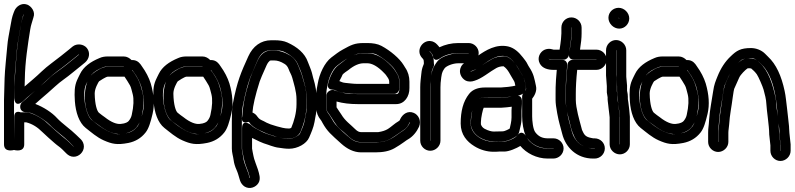

<svg xmlns="http://www.w3.org/2000/svg" viewBox="-21 -734 3969 959"><path d="M348 -1C348 -1 346 -2 345 -3L326 -22C311 -37 302 -42 285 -57C271 -69 237 -98 225 -110C199 -136 168 -156 134 -168C126 -171 121 -173 111 -173H82C82 -173 50 -187 50 -149C50 -111 49 -71 49 -35V-235L52 -341C53 -365 55 -393 58 -424C63 -476 63 -498 71 -538C77 -568 84 -624 93 -652L97 -662L98 -663C90 -641 85 -623 81 -595C73 -545 66 -516 62 -462C56 -391 50 -318 50 -245C50 -245 51 -195 90 -225C104 -236 110 -244 125 -256C144 -272 164 -289 184 -307C209 -329 236 -357 265 -378C296 -400 327 -426 355 -448L372 -462H374C374 -461 373 -461 373 -461L355 -446C342 -435 329 -426 314 -413C284 -388 248 -367 221 -340C198 -317 173 -299 151 -278C135 -263 121 -252 107 -238L88 -222C83 -217 80 -209 80 -203V-199C80 -185 92 -174 105 -174H111C119 -174 132 -171 148 -164C175 -152 210 -129 227 -111C253 -83 297 -53 324 -26L347 -2ZM398 -2C398 -16 392 -29 383 -38L359 -61C333 -87 289 -117 264 -144C239 -172 195 -200 155 -215C175 -232 195 -251 217 -269C243 -291 267 -316 297 -337C327 -358 360 -387 387 -408L404 -422C424 -439 432 -470 413 -494C397 -514 363 -519 341 -501L323 -486C312 -477 298 -466 283 -454C252 -429 216 -405 187 -377C159 -350 130 -326 102 -302C102 -313 103 -326 103 -339C104 -424 118 -511 130 -587C134 -612 140 -624 143 -637L146 -647C157 -676 135 -703 115 -711C85 -722 59 -700 51 -680L47 -670C39 -650 35 -627 31 -603C24 -560 18 -540 15 -500C12 -464 3 -383 2 -343L-1 -235V-13C-1 30 49 15 49 15C49 15 100 30 100 -13V-123H110C142 -115 168 -97 190 -75C204 -61 237 -32 252 -19C268 -5 278 0 291 13L310 32C320 42 332 49 347 49C374 49 398 25 398 -2Z M609 -382C610 -382 639 -384 640 -384L647 -374C666 -348 677 -325 684 -303C698 -254 701 -213 693 -177C684 -137 673 -112 666 -103C651 -84 634 -73 611 -69C584 -64 564 -63 557 -65C509 -76 471 -108 438 -134C407 -158 387 -265 409 -313C428 -354 436 -374 494 -398C501 -401 509 -402 517 -402H597C598 -401 598 -402 598 -401C599 -394 603 -386 609 -382ZM597 -452H517C503 -452 489 -450 476 -444C430 -425 396 -400 379 -365C374 -354 368 -344 364 -334C351 -304 350 -275 353 -228C357 -173 374 -121 407 -95C434 -74 463 -48 497 -33C538 -15 563 -9 620 -20C655 -27 684 -44 706 -72C722 -92 731 -123 741 -165C752 -211 748 -262 732 -317C723 -346 708 -375 687 -404L680 -414C669 -428 655 -435 636 -434C626 -444 613 -452 597 -452ZM599 -402C598 -401 597 -401 597 -401H517C490 -401 456 -378 441 -365C388 -320 392 -176 440 -133C450 -124 462 -117 472 -109C511 -79 548 -61 586 -65C617 -68 645 -78 662 -100C674 -116 682 -132 686 -149C697 -198 699 -239 690 -275C687 -285 685 -294 682 -304C675 -331 661 -352 647 -373L639 -383V-384C639 -384 638 -431 599 -402ZM601 -351C610 -339 620 -321 628 -308C634 -299 638 -276 642 -263C648 -239 647 -204 637 -160C635 -151 631 -141 622 -130C618 -125 607 -117 582 -115C563 -113 536 -122 502 -149C493 -156 484 -161 473 -171C464 -179 453 -210 452 -266C452 -278 455 -290 461 -304C467 -318 473 -327 474 -328C476 -330 509 -351 517 -351H597Z M1002 -382C1003 -382 1032 -384 1033 -384L1040 -374C1059 -348 1070 -325 1077 -303C1091 -254 1094 -213 1086 -177C1077 -137 1066 -112 1059 -103C1044 -84 1027 -73 1004 -69C977 -64 957 -63 950 -65C902 -76 864 -108 831 -134C800 -158 780 -265 802 -313C821 -354 829 -374 887 -398C894 -401 902 -402 910 -402H990C991 -401 991 -402 991 -401C992 -394 996 -386 1002 -382ZM990 -452H910C896 -452 882 -450 869 -444C823 -425 789 -400 772 -365C767 -354 761 -344 757 -334C744 -304 743 -275 746 -228C750 -173 767 -121 800 -95C827 -74 856 -48 890 -33C931 -15 956 -9 1013 -20C1048 -27 1077 -44 1099 -72C1115 -92 1124 -123 1134 -165C1145 -211 1141 -262 1125 -317C1116 -346 1101 -375 1080 -404L1073 -414C1062 -428 1048 -435 1029 -434C1019 -444 1006 -452 990 -452ZM992 -402C991 -401 990 -401 990 -401H910C883 -401 849 -378 834 -365C781 -320 785 -176 833 -133C843 -124 855 -117 865 -109C904 -79 941 -61 979 -65C1010 -68 1038 -78 1055 -100C1067 -116 1075 -132 1079 -149C1090 -198 1092 -239 1083 -275C1080 -285 1078 -294 1075 -304C1068 -331 1054 -352 1040 -373L1032 -383V-384C1032 -384 1031 -431 992 -402ZM994 -351C1003 -339 1013 -321 1021 -308C1027 -299 1031 -276 1035 -263C1041 -239 1040 -204 1030 -160C1028 -151 1024 -141 1015 -130C1011 -125 1000 -117 975 -115C956 -113 929 -122 895 -149C886 -156 877 -161 866 -171C857 -179 846 -210 845 -266C845 -278 848 -290 854 -304C860 -318 866 -327 867 -328C869 -330 902 -351 910 -351H990Z M1189 -153C1189 -153 1176 -112 1220 -125H1222C1222 -125 1223 -125 1223 -124C1236 -104 1254 -94 1274 -84L1289 -77C1303 -70 1321 -63 1335 -59L1348 -55C1371 -46 1394 -42 1423 -42C1448 -42 1472 -56 1480 -76C1496 -113 1510 -161 1510 -214V-237C1510 -264 1507 -290 1500 -313C1494 -333 1490 -348 1487 -358C1482 -375 1474 -390 1469 -405C1461 -427 1446 -446 1426 -458C1401 -473 1375 -482 1349 -482H1334C1298 -482 1277 -456 1265 -430C1245 -385 1233 -357 1228 -342C1201 -257 1193 -211 1189 -153ZM1240 -172C1242 -205 1254 -258 1276 -327C1279 -336 1291 -365 1311 -409C1318 -423 1321 -425 1327 -431C1327 -431 1330 -432 1334 -432H1349C1364 -432 1381 -427 1400 -415C1410 -409 1416 -401 1421 -388C1426 -373 1434 -363 1439 -345C1446 -318 1460 -278 1460 -237V-214C1460 -169 1447 -127 1434 -96C1432 -94 1427 -92 1423 -92C1398 -92 1382 -98 1362 -103L1349 -107C1338 -110 1323 -115 1311 -121L1296 -129C1283 -135 1274 -138 1265 -151C1259 -160 1252 -167 1240 -172ZM1188 -93V8C1188 15 1189 21 1191 29C1197 54 1198 70 1208 96C1220 126 1220 127 1227 154L1226 155C1224 154 1224 148 1223 145C1218 121 1198 84 1195 59C1193 40 1187 24 1187 8V-128C1187 -165 1189 -192 1192 -206C1206 -279 1221 -332 1237 -366C1245 -383 1253 -406 1265 -432C1282 -470 1303 -483 1334 -483H1349C1371 -483 1386 -480 1394 -477C1436 -458 1459 -435 1469 -408C1472 -400 1476 -392 1480 -382C1487 -365 1491 -348 1496 -331C1506 -297 1511 -266 1511 -237V-212C1511 -168 1506 -167 1501 -133C1497 -108 1485 -86 1477 -66C1476 -64 1471 -58 1458 -51C1445 -44 1434 -41 1423 -41C1391 -41 1371 -48 1347 -54L1332 -59C1309 -66 1291 -73 1274 -83C1258 -92 1247 -95 1231 -111C1231 -111 1188 -143 1188 -93ZM1238 -45C1264 -32 1287 -20 1318 -11L1332 -6C1344 -2 1360 3 1373 4C1389 6 1402 9 1423 9C1465 9 1510 -16 1523 -47C1533 -70 1545 -97 1550 -125C1555 -158 1561 -171 1561 -212V-237C1561 -271 1555 -308 1543 -346C1541 -353 1539 -361 1537 -370C1533 -386 1522 -410 1517 -424C1502 -468 1463 -500 1414 -522C1396 -530 1375 -533 1349 -533H1334C1282 -533 1242 -503 1219 -452C1183 -372 1164 -331 1142 -216C1138 -195 1137 -167 1137 -128V8C1137 29 1143 44 1146 66C1148 82 1153 98 1161 116C1168 132 1171 145 1175 158L1178 168C1182 180 1190 191 1201 198C1228 214 1258 200 1270 180C1283 159 1273 133 1267 112C1264 102 1246 57 1245 45C1243 32 1239 19 1238 8Z M1610 -258V-194C1610 -177 1618 -172 1624 -163C1641 -139 1656 -108 1677 -90C1691 -78 1706 -66 1718 -54C1736 -36 1758 -24 1783 -24H1870H1874C1898 -27 1917 -33 1932 -42C1958 -58 1972 -70 1997 -86C2009 -94 2017 -105 2023 -119C2024 -122 2026 -123 2027 -124V-123C2027 -123 2027 -122 2026 -121C2019 -106 2008 -91 1992 -81C1951 -56 1927 -23 1854 -23H1783C1759 -23 1739 -32 1719 -52L1717 -53C1678 -86 1654 -111 1646 -124C1638 -136 1628 -156 1619 -167C1612 -176 1609 -184 1609 -194V-267C1609 -285 1613 -295 1615 -309C1620 -342 1639 -389 1664 -407C1685 -422 1694 -431 1716 -443C1742 -458 1762 -465 1768 -466C1780 -468 1789 -469 1795 -469H1814C1837 -469 1852 -466 1861 -461C1898 -442 1941 -404 1952 -384C1962 -366 1974 -355 1974 -326V-294C1974 -281 1972 -264 1958 -264H1766C1759 -264 1753 -265 1747 -265C1713 -265 1684 -270 1658 -280C1658 -280 1644 -285 1643 -285C1625 -285 1610 -273 1610 -258ZM1766 -214H1958C1999 -214 2025 -252 2024 -295V-326C2024 -352 2017 -376 2003 -396C2000 -400 1998 -404 1995 -409C1975 -442 1929 -481 1884 -505C1865 -515 1841 -519 1814 -519H1795C1750 -519 1732 -509 1692 -487C1668 -474 1656 -463 1634 -447C1600 -421 1574 -365 1566 -316C1564 -301 1559 -286 1559 -267V-194C1559 -172 1567 -152 1581 -135C1583 -133 1586 -128 1590 -120C1614 -77 1632 -63 1684 -16C1712 9 1745 27 1783 27H1854C1892 27 1924 21 1950 6C1967 -4 1983 -14 1995 -23C2006 -31 2013 -36 2017 -38C2042 -52 2061 -77 2072 -101C2085 -132 2068 -161 2046 -170C2016 -183 1990 -164 1978 -139C1975 -133 1978 -134 1969 -128C1959 -122 1952 -117 1946 -112C1921 -93 1912 -81 1868 -74H1783C1774 -74 1765 -77 1753 -89C1728 -114 1703 -130 1684 -162C1676 -175 1667 -186 1660 -198V-227C1692 -218 1727 -214 1766 -214ZM1642 -286C1646 -286 1651 -285 1658 -281C1671 -275 1685 -271 1700 -270C1723 -268 1742 -265 1766 -265H1948C1963 -265 1973 -279 1973 -290V-326C1973 -339 1970 -353 1963 -364C1953 -380 1948 -389 1935 -403C1896 -444 1857 -468 1814 -468H1795C1758 -468 1722 -451 1687 -422C1684 -420 1678 -415 1670 -409C1644 -391 1625 -347 1618 -317C1617 -314 1609 -286 1642 -286ZM1674 -329C1678 -338 1685 -348 1689 -359C1692 -367 1714 -380 1719 -384C1748 -408 1774 -418 1795 -418H1814C1836 -418 1865 -404 1899 -368C1905 -362 1908 -358 1909 -356C1913 -349 1923 -340 1923 -326V-315H1766C1743 -315 1726 -318 1704 -320C1691 -321 1684 -325 1674 -329Z M2128 -31V-298C2128 -321 2131 -340 2133 -356L2135 -372C2136 -384 2140 -392 2144 -399C2147 -405 2148 -413 2146 -418V-422C2146 -439 2143 -456 2131 -470L2124 -478C2125 -482 2141 -458 2141 -458C2141 -458 2142 -418 2179 -444C2197 -457 2232 -469 2268 -469H2320V-468H2268C2257 -468 2248 -467 2239 -465C2204 -456 2176 -447 2158 -420C2147 -404 2139 -389 2136 -373L2133 -356C2129 -334 2129 -314 2129 -298V-31ZM2179 -31V-298C2179 -311 2180 -327 2183 -348L2186 -365C2187 -370 2190 -379 2199 -392C2207 -404 2240 -418 2268 -418H2320C2347 -418 2370 -442 2370 -469C2370 -496 2347 -519 2320 -519H2268C2233 -519 2202 -511 2174 -498C2173 -499 2171 -501 2170 -503L2163 -511C2154 -521 2142 -528 2129 -529C2088 -533 2055 -482 2086 -446C2092 -439 2096 -439 2096 -422V-415C2092 -406 2087 -392 2085 -379L2083 -362C2081 -344 2078 -321 2078 -298V-31C2078 -4 2101 19 2128 19C2155 19 2179 -4 2179 -31Z M2584 -181 2586 -215V-216V-231C2586 -241 2580 -259 2558 -256C2537 -253 2537 -250 2506 -248L2481 -246H2417C2400 -246 2392 -247 2383 -245C2346 -238 2339 -195 2334 -158C2333 -146 2331 -136 2331 -124V-110C2331 -108 2332 -106 2332 -104C2338 -80 2353 -61 2374 -48C2397 -34 2424 -27 2445 -27L2491 -28C2507 -28 2524 -34 2540 -43C2552 -50 2569 -56 2573 -78C2573 -80 2575 -88 2578 -100C2582 -115 2584 -131 2584 -148ZM2534 -183V-182V-148C2534 -127 2528 -107 2525 -92C2518 -87 2498 -78 2491 -78L2445 -77C2435 -77 2420 -80 2399 -91C2389 -97 2384 -104 2381 -113V-124C2381 -146 2391 -189 2395 -196H2417H2482H2484L2510 -198C2520 -199 2527 -200 2535 -201ZM2550 -418C2538 -433 2520 -453 2496 -453C2475 -453 2451 -448 2433 -437C2409 -422 2409 -423 2376 -401C2357 -388 2343 -380 2335 -378C2330 -377 2327 -377 2326 -377C2328 -378 2330 -378 2333 -379C2351 -384 2369 -395 2394 -413C2429 -438 2467 -462 2506 -453C2520 -450 2534 -440 2550 -418ZM2744 7V8C2744 9 2743 8 2742 8H2715C2683 8 2657 -1 2635 -19C2618 -33 2617 -37 2612 -45C2636 -11 2674 7 2716 7ZM2605 -56C2604 -58 2586 -87 2564 -59C2559 -53 2549 -44 2532 -37C2514 -29 2501 -27 2498 -27H2471C2463 -27 2454 -26 2443 -26C2393 -26 2330 -61 2330 -117C2330 -163 2340 -205 2362 -233C2368 -241 2378 -247 2400 -247H2481H2483L2520 -250C2551 -253 2606 -254 2606 -295C2606 -305 2603 -312 2601 -324C2599 -338 2593 -352 2584 -365C2572 -383 2566 -397 2554 -413C2568 -396 2570 -387 2580 -372C2594 -351 2601 -334 2602 -320C2603 -314 2610 -292 2605 -283C2597 -269 2587 -267 2587 -251V-153C2587 -123 2593 -80 2605 -56ZM2578 -5C2608 31 2659 58 2715 58H2742C2770 58 2794 36 2794 7C2794 -20 2771 -43 2744 -43H2716C2688 -43 2669 -52 2653 -73C2641 -88 2637 -132 2637 -153V-241C2649 -256 2662 -280 2656 -305C2648 -342 2645 -365 2622 -399C2620 -403 2616 -408 2613 -415C2608 -426 2600 -435 2591 -447C2570 -474 2547 -495 2517 -502C2458 -515 2406 -484 2364 -454C2341 -438 2325 -429 2320 -428C2305 -424 2290 -417 2282 -401C2267 -372 2284 -343 2304 -332C2320 -324 2336 -326 2350 -331C2366 -336 2383 -345 2404 -359C2438 -382 2433 -379 2458 -394C2469 -400 2481 -403 2494 -403C2517 -388 2527 -360 2542 -337C2551 -323 2550 -320 2553 -306C2546 -304 2532 -302 2516 -300L2480 -297H2400C2369 -297 2340 -288 2322 -265C2292 -227 2280 -178 2280 -117C2280 -61 2312 -26 2348 -4C2378 15 2413 24 2443 24C2454 24 2461 24 2472 23H2498C2522 23 2558 7 2578 -5Z M2833 -597H2834V-596V-567C2834 -542 2829 -508 2821 -466C2820 -459 2818 -436 2846 -436H2958H2959C2958 -436 2958 -435 2958 -435H2839C2826 -435 2815 -425 2814 -413C2808 -355 2805 -306 2805 -265V-235C2805 -222 2806 -208 2808 -194C2805 -212 2804 -226 2804 -235V-265C2804 -284 2805 -306 2806 -332L2812 -408C2813 -419 2807 -435 2787 -435H2744C2725 -435 2719 -440 2719 -440H2720C2729 -437 2736 -436 2744 -436H2795C2807 -436 2818 -446 2820 -457C2829 -513 2833 -548 2833 -567V-596ZM2950 7V8H2949H2942C2931 8 2917 5 2898 -2C2866 -14 2844 -44 2835 -78C2823 -125 2821 -124 2811 -176C2813 -168 2815 -161 2817 -153C2830 -102 2832 -83 2849 -48C2864 -16 2899 7 2942 7H2949ZM2833 -647C2805 -647 2783 -624 2783 -596V-567C2783 -556 2781 -530 2774 -486H2744C2742 -486 2740 -487 2736 -488C2723 -492 2709 -490 2698 -485C2677 -475 2660 -446 2675 -417C2688 -392 2717 -385 2744 -385H2760L2756 -336C2754 -308 2754 -285 2754 -265V-235C2754 -218 2757 -196 2762 -169C2772 -116 2775 -114 2787 -66C2804 2 2859 58 2942 58H2949C2977 58 3000 35 3000 7C3000 -21 2977 -43 2949 -43H2942C2942 -43 2938 -44 2932 -45C2900 -51 2896 -64 2886 -85C2886 -85 2884 -93 2881 -104C2874 -131 2855 -194 2855 -235V-265C2855 -298 2857 -337 2862 -385H2958C2986 -385 3009 -409 3009 -436C3009 -463 2986 -486 2958 -486H2876C2881 -517 2884 -544 2884 -567V-596C2884 -624 2861 -647 2833 -647Z M3075 -13H3074V-149V-152L3071 -181C3070 -186 3070 -191 3069 -197L3067 -215C3066 -221 3065 -227 3064 -234C3063 -241 3065 -247 3064 -253L3060 -278V-305V-307L3056 -360V-483V-484C3056 -483 3057 -483 3057 -483V-359C3057 -352 3057 -344 3058 -336L3061 -304V-279C3061 -269 3065 -252 3065 -251V-237C3065 -227 3067 -216 3072 -179L3075 -148ZM3056 -534C3029 -534 3006 -511 3006 -483V-359V-357L3010 -304V-276V-272L3014 -248C3013 -236 3016 -220 3017 -209L3019 -191C3020 -185 3020 -181 3021 -175L3024 -148V-13C3024 14 3048 37 3075 37C3102 37 3125 14 3125 -13V-149V-151L3122 -185C3119 -216 3116 -233 3115 -239V-251C3115 -260 3114 -267 3111 -281V-305V-307L3108 -340C3107 -347 3107 -353 3107 -359V-483C3107 -511 3083 -534 3056 -534ZM3072 -642V-641L3068 -645H3069C3070 -645 3072 -643 3072 -642ZM3018 -645C3018 -617 3043 -591 3072 -591C3100 -591 3122 -615 3122 -642C3122 -670 3097 -695 3069 -695C3041 -695 3018 -673 3018 -645Z M3381 -382C3382 -382 3411 -384 3412 -384L3419 -374C3438 -348 3449 -325 3456 -303C3470 -254 3473 -213 3465 -177C3456 -137 3445 -112 3438 -103C3423 -84 3406 -73 3383 -69C3356 -64 3336 -63 3329 -65C3281 -76 3243 -108 3210 -134C3179 -158 3159 -265 3181 -313C3200 -354 3208 -374 3266 -398C3273 -401 3281 -402 3289 -402H3369C3370 -401 3370 -402 3370 -401C3371 -394 3375 -386 3381 -382ZM3369 -452H3289C3275 -452 3261 -450 3248 -444C3202 -425 3168 -400 3151 -365C3146 -354 3140 -344 3136 -334C3123 -304 3122 -275 3125 -228C3129 -173 3146 -121 3179 -95C3206 -74 3235 -48 3269 -33C3310 -15 3335 -9 3392 -20C3427 -27 3456 -44 3478 -72C3494 -92 3503 -123 3513 -165C3524 -211 3520 -262 3504 -317C3495 -346 3480 -375 3459 -404L3452 -414C3441 -428 3427 -435 3408 -434C3398 -444 3385 -452 3369 -452ZM3371 -402C3370 -401 3369 -401 3369 -401H3289C3262 -401 3228 -378 3213 -365C3160 -320 3164 -176 3212 -133C3222 -124 3234 -117 3244 -109C3283 -79 3320 -61 3358 -65C3389 -68 3417 -78 3434 -100C3446 -116 3454 -132 3458 -149C3469 -198 3471 -239 3462 -275C3459 -285 3457 -294 3454 -304C3447 -331 3433 -352 3419 -373L3411 -383V-384C3411 -384 3410 -431 3371 -402ZM3373 -351C3382 -339 3392 -321 3400 -308C3406 -299 3410 -276 3414 -263C3420 -239 3419 -204 3409 -160C3407 -151 3403 -141 3394 -130C3390 -125 3379 -117 3354 -115C3335 -113 3308 -122 3274 -149C3265 -156 3256 -161 3245 -171C3236 -179 3225 -210 3224 -266C3224 -278 3227 -290 3233 -304C3239 -318 3245 -327 3246 -328C3248 -330 3281 -351 3289 -351H3369Z M3567 -25H3566V-71C3566 -94 3569 -100 3571 -135C3574 -180 3586 -231 3591 -272C3594 -291 3596 -303 3598 -307C3607 -326 3615 -348 3625 -366C3606 -325 3596 -310 3589 -256C3583 -206 3574 -165 3571 -114C3570 -95 3567 -87 3567 -71ZM3700 -441C3686 -437 3674 -428 3663 -417C3683 -437 3684 -437 3700 -441ZM3864 -153C3859 -186 3856 -208 3856 -214C3856 -224 3855 -234 3853 -244C3839 -313 3817 -382 3773 -421C3764 -429 3760 -435 3747 -439C3738 -442 3728 -443 3718 -443C3715 -443 3712 -442 3709 -442C3716 -443 3722 -444 3730 -444C3752 -444 3768 -426 3781 -414C3811 -386 3835 -339 3849 -271C3857 -233 3860 -195 3864 -153ZM3868 -118C3870 -101 3872 -91 3872 -68V-65L3878 -9V19L3877 20V19V-9V-12L3871 -67C3869 -83 3870 -99 3868 -118ZM3877 70C3904 70 3928 47 3928 19V-10V-13L3922 -69C3920 -86 3921 -100 3919 -113C3916 -135 3913 -174 3910 -194C3906 -224 3904 -253 3898 -280C3882 -355 3856 -413 3815 -451L3800 -466C3782 -484 3755 -494 3730 -494C3678 -494 3658 -481 3629 -453C3601 -427 3579 -393 3563 -353C3553 -328 3546 -313 3541 -278C3535 -236 3524 -184 3521 -138C3519 -99 3516 -98 3516 -71V-25C3516 2 3539 25 3566 25C3593 25 3617 2 3617 -25V-71C3617 -84 3620 -96 3621 -112C3624 -162 3633 -200 3639 -249C3642 -272 3645 -287 3646 -290C3655 -309 3661 -324 3671 -346C3678 -362 3702 -385 3712 -392C3712 -392 3714 -393 3718 -393C3723 -393 3726 -393 3731 -392C3740 -385 3751 -374 3759 -363C3767 -352 3789 -301 3793 -286C3799 -262 3806 -240 3807 -213C3808 -186 3821 -103 3821 -66V-63L3827 -8V19C3827 47 3850 70 3877 70Z"/></svg>

Font: AppleStorm
Style: CBo
Weight: 400
Foundry: Cannot Into Space Fonts
Version: Version 1.01